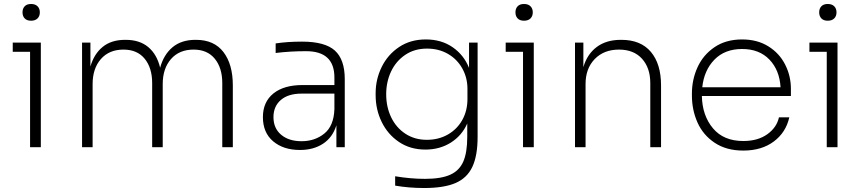

<svg xmlns="http://www.w3.org/2000/svg" viewBox="-20 -739 4329 964"><path d="M131 -479H44V-525H185V0H131ZM93 -677Q93 -696 104 -707.5Q115 -719 136 -719Q157 -719 168.5 -707.5Q180 -696 180 -677Q180 -658 168.5 -646.5Q157 -635 136 -635Q115 -635 104 -646.5Q93 -658 93 -677Z M392 -525H434V-405Q452 -468 495.5 -503.5Q539 -539 608 -539H611Q681 -539 724.5 -502.5Q768 -466 784 -399Q802 -465 846.5 -502Q891 -539 961 -539H964Q1055 -539 1102 -477.5Q1149 -416 1149 -310V0H1096V-322Q1096 -398 1058.5 -444Q1021 -490 952 -490Q880 -490 838.5 -442.5Q797 -395 797 -317V0H744V-322Q744 -398 706.5 -444Q669 -490 600 -490Q528 -490 486.5 -442.5Q445 -395 445 -317V0H392Z M1669 -110Q1650 -49 1602 -17.5Q1554 14 1486 14Q1403 14 1351.5 -29.5Q1300 -73 1300 -151Q1300 -227 1352.5 -269.5Q1405 -312 1499 -312H1659V-350Q1659 -482 1517 -482Q1436 -482 1364 -473V-521Q1424 -530 1496 -530Q1612 -530 1661.5 -485Q1711 -440 1711 -342V0H1669ZM1494 -30Q1561 -30 1608.5 -68.5Q1656 -107 1659 -191V-269H1494Q1427 -269 1390 -237Q1353 -205 1353 -151Q1353 -95 1391.5 -62.5Q1430 -30 1494 -30Z M1964 193V146Q2042 159 2114 159Q2194 159 2240 138.5Q2286 118 2306 72.5Q2326 27 2326 -52V-119Q2299 -58 2243.5 -23Q2188 12 2116 12Q2040 12 1983.5 -26Q1927 -64 1896.5 -126.5Q1866 -189 1866 -261V-271Q1866 -341 1896.5 -403Q1927 -465 1984 -503Q2041 -541 2118 -541Q2196 -541 2252.5 -502Q2309 -463 2335 -398V-525H2378V-52Q2378 43 2351.5 99Q2325 155 2267 180Q2209 205 2110 205Q2033 205 1964 193ZM2327 -242V-293Q2327 -349 2301 -395.5Q2275 -442 2229 -468.5Q2183 -495 2124 -495Q2061 -495 2014.5 -463.5Q1968 -432 1943.5 -380Q1919 -328 1919 -266Q1919 -202 1944 -150Q1969 -98 2015.5 -67.5Q2062 -37 2123 -37Q2182 -37 2228.5 -63.5Q2275 -90 2301 -136.5Q2327 -183 2327 -242Z M2606 -479H2519V-525H2660V0H2606ZM2568 -677Q2568 -696 2579 -707.5Q2590 -719 2611 -719Q2632 -719 2643.5 -707.5Q2655 -696 2655 -677Q2655 -658 2643.5 -646.5Q2632 -635 2611 -635Q2590 -635 2579 -646.5Q2568 -658 2568 -677Z M2867 -525H2909V-402Q2928 -467 2976 -503Q3024 -539 3097 -539H3100Q3197 -539 3248 -478.5Q3299 -418 3299 -310V0H3245V-322Q3245 -398 3203.5 -444Q3162 -490 3088 -490Q3012 -490 2966 -442.5Q2920 -395 2920 -317V0H2867Z M3454 -259V-269Q3454 -340 3482.5 -402Q3511 -464 3568 -502.5Q3625 -541 3706 -541Q3782 -541 3837.5 -506.5Q3893 -472 3922 -415Q3951 -358 3951 -293V-257H3504Q3506 -159 3559.5 -95Q3613 -31 3712 -31Q3785 -31 3832.5 -65Q3880 -99 3891 -150H3943Q3926 -74 3865 -28.5Q3804 17 3712 17Q3627 17 3568.5 -22Q3510 -61 3482 -124Q3454 -187 3454 -259ZM3899 -301Q3894 -387 3843 -440Q3792 -493 3706 -493Q3619 -493 3567 -439.5Q3515 -386 3506 -301Z M4131 -479H4044V-525H4185V0H4131ZM4093 -677Q4093 -696 4104 -707.5Q4115 -719 4136 -719Q4157 -719 4168.5 -707.5Q4180 -696 4180 -677Q4180 -658 4168.5 -646.5Q4157 -635 4136 -635Q4115 -635 4104 -646.5Q4093 -658 4093 -677Z"/></svg>

Font: Sora-SIA ExtraLight
Style: Regular
Weight: 200
Designer: Jonathan Barnbrook, Julián Moncada
Foundry: Barnbrook Fonts
Version: Version 2.000